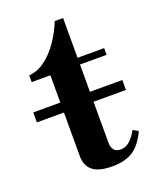

<svg xmlns="http://www.w3.org/2000/svg" viewBox="-148 -694 630 780"><g transform="rotate(-20 167.5 -304.5)"><path d="M-25 -260V-303H360V-260ZM203 13Q145 13 118.5 -8.5Q92 -30 92 -71V-421H11V-450Q48 -453 80.5 -477Q113 -501 139.5 -539Q166 -577 184 -622H220V-450H335V-421H220V-85Q220 -40 258 -40Q278 -40 294.5 -53Q311 -66 330 -98L352 -85Q326 -30 291.5 -8.5Q257 13 203 13Z"/></g></svg>

Font: Libre Bodoni SemiBold
Style: Regular
Weight: 600
Designer: Pablo Impallari, Rodrigo Fuenzalida
Foundry: Impallari Type
Version: Version 2.005;gftools[0.9.23]